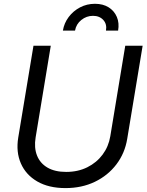

<svg xmlns="http://www.w3.org/2000/svg" viewBox="-20 -965 761 997"><path d="M320.3 11.7Q232.9 11.7 173.6 -22.7Q114.3 -57.1 88.4 -116.5Q62.5 -175.8 74.7 -250.5L153.8 -727.5H243.7L165 -251.5Q156.2 -198.2 172.1 -157.7Q188 -117.2 226.6 -94.7Q265.1 -72.3 323.7 -72.3Q384.8 -72.3 433.3 -96.4Q481.9 -120.6 512.9 -162.4Q543.9 -204.1 552.7 -257.3L630.4 -727.5H720.7L640.6 -244.1Q628.4 -169.4 584.5 -111.6Q540.5 -53.7 472.7 -21Q404.8 11.7 320.3 11.7ZM473.1 -945.3Q515.1 -945.3 544.4 -926.8Q573.7 -908.2 586.9 -876.7Q600.1 -845.2 593.3 -806.2H530.3Q536.1 -839.8 516.4 -861.3Q496.6 -882.8 462.9 -882.8Q429.2 -882.8 402.3 -861.3Q375.5 -839.8 369.6 -806.2H306.6Q313 -845.2 336.7 -876.7Q360.4 -908.2 395.8 -926.8Q431.2 -945.3 473.1 -945.3Z"/></svg>

Font: Inter 24pt
Style: Italic
Weight: 400
Italic angle: -9.3988°
Designer: Rasmus Andersson
Foundry: rsms
Version: Version 4.001;git-66647c0bb